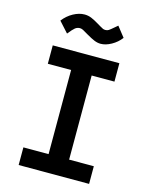

<svg xmlns="http://www.w3.org/2000/svg" viewBox="-137 -1033 874 1119"><g transform="rotate(15 300.0 -473.5)"><path d="M87 -106.5H239V-614H98.5V-725H500.5V-614H363V-106.5H512V0H87ZM278 -839Q256 -852.5 245.5 -857.8Q235 -863 226 -863Q210 -863 197.2 -852.8Q184.5 -842.5 161 -813L104 -876Q129.5 -909 164.2 -928Q199 -947 232 -947Q253.5 -947 273.5 -938.8Q293.5 -930.5 319 -915L337.5 -904Q350.5 -896 356.8 -893.5Q363 -891 372 -891Q382.5 -891 391 -896.5Q399.5 -902 418 -918L438 -935L486 -874Q463 -843.5 429.2 -824.8Q395.5 -806 365 -806Q346 -806 326.5 -814Q307 -822 278 -839Z"/></g></svg>

Font: JuliaMono
Style: Bold
Weight: 700
Monospace: yes
Designer: cormullion
Foundry: corm
Version: Version 0.055; ttfautohint (v1.8.4)